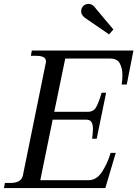

<svg xmlns="http://www.w3.org/2000/svg" viewBox="-43 -957 699 977"><path d="M370 -899Q370 -905 371 -908Q373 -920 383 -928.5Q393 -937 407 -937Q429 -937 445 -913L534 -807L512 -782L391 -865Q370 -880 370 -899ZM636 -700 602 -527H576Q580 -551 580 -574Q580 -610 566.5 -634.5Q553 -659 519 -659H289L233 -388H404Q433 -388 446.5 -412Q460 -436 474 -485H497L449 -251H426Q430 -287 430 -302Q430 -324 422.5 -336Q415 -348 396 -348H225L162 -40H407Q448 -40 475.5 -81.5Q503 -123 520 -179H546L493 0H-23L-18 -26H9Q64 -26 73 -62L190 -637Q191 -640 191 -645Q191 -673 141 -673H114L119 -700Z"/></svg>

Font: Taviraj
Style: Italic
Weight: 400
Italic angle: -12°
Designer: Katatrad Team
Foundry: CadsonDemak
Version: Version 1.001